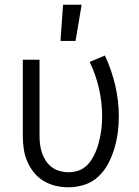

<svg xmlns="http://www.w3.org/2000/svg" viewBox="-20 -784 590 816"><path d="M271 12Q243 12 216 5.5Q189 -1 165.5 -15Q142 -29 124.5 -50.5Q107 -72 96 -97.5Q85 -123 81 -150.5Q77 -178 77 -205V-530H148V-205Q148 -187 150.5 -168.5Q153 -150 159 -132.5Q165 -115 175.5 -99.5Q186 -84 201 -73Q216 -62 234 -57Q252 -52 271 -52Q290 -52 309 -57.5Q328 -63 343 -75.5Q358 -88 368.5 -104.5Q379 -121 386.5 -138.5Q394 -156 399 -175Q404 -194 407.5 -213Q411 -232 412.5 -251Q414 -270 414 -290Q414 -350 400.5 -408.5Q387 -467 361 -521L426 -548Q454 -488 469.5 -422Q485 -356 485 -289Q485 -255 480.5 -220.5Q476 -186 466 -152.5Q456 -119 439.5 -88Q423 -57 398 -33.5Q373 -10 339.5 1Q306 12 271 12ZM237 -610 248 -764H327L301 -610Z"/></svg>

Font: Lode
Style: Regular
Weight: 400
Monospace: yes
Designer: Belleve Invis
Foundry: Belleve Invis
Version: Version 29.2.0; ttfautohint (v1.8.3)